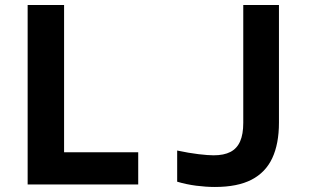

<svg xmlns="http://www.w3.org/2000/svg" viewBox="-20 -734 1240 764"><path d="M90 0V-714H235V-128H530V0ZM835 10Q800 10 761 5Q722 0 685 -11V-135Q732 -125 770 -120.5Q808 -116 830 -116Q871 -116 897 -129.5Q923 -143 935.5 -171.5Q948 -200 948 -245V-714H1090V-246Q1090 -162 1063.5 -105Q1037 -48 981 -19Q925 10 835 10Z"/></svg>

Font: Noto Sans Mono
Style: Bold
Weight: 700
Designer: Monotype Design Team
Foundry: Monotype Imaging Inc.
Version: Version 2.014